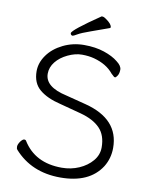

<svg xmlns="http://www.w3.org/2000/svg" viewBox="-96 -945 808 1028"><g transform="rotate(10 308.5 -431.0)"><path d="M235 -375Q163 -392 121.5 -426.5Q80 -461 80 -526Q80 -572 110 -614Q140 -656 193 -682Q246 -708 307.5 -708Q369 -708 416.5 -692Q464 -676 492 -653Q520 -632 520 -611.5Q520 -591 512 -578.5Q504 -566 499 -566Q494 -566 489 -572L477 -583Q441 -628 371 -647Q341 -655 304.5 -655Q268 -655 228 -636Q188 -617 164.5 -587.5Q141 -558 141 -523Q141 -451 260 -425L369 -397Q555 -349 555 -192Q555 -135 526 -88Q461 13 303.5 13Q146 13 51 -94V-95Q47 -98 47 -110Q47 -122 59 -139Q71 -154 78.5 -154Q86 -154 89 -149Q156 -40 302 -40Q352 -40 395.5 -59Q439 -78 466.5 -110.5Q494 -143 494 -184Q494 -250 458 -287.5Q422 -325 352 -344ZM225 -758Q225 -775 372 -875H379Q384 -875 397 -866Q430 -843 430 -826Q430 -822 426 -821Q377 -803 328.5 -786Q280 -769 260.5 -757.5Q241 -746 236.5 -746Q232 -746 228.5 -749.5Q225 -753 225 -758Z"/></g></svg>

Font: LXGW WenKai Lite Light
Style: Regular
Weight: 300
Designer: LXGW / Fontworks Inc.
Foundry: LXGW / Fontworks Inc.
Version: Version 1.511; March 25, 2025